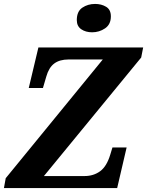

<svg xmlns="http://www.w3.org/2000/svg" viewBox="-22 -955 747 975"><path d="M-2 0 7 -50 500 -653H326Q281 -653 253.5 -632.5Q226 -612 213 -566L196 -508H124L173 -714H705L695 -663L201 -61H407Q453 -61 486.5 -85.5Q520 -110 538 -170L549 -206H621L573 0ZM446 -791Q413 -791 390.5 -806.5Q368 -822 368 -853Q368 -897 396 -916Q424 -935 461 -935Q493 -935 517 -920.5Q541 -906 541 -872Q541 -831 511.5 -811Q482 -791 446 -791Z"/></svg>

Font: Noto Serif
Style: Bold Italic
Weight: 700
Italic angle: -12°
Designer: Monotype Design Team
Foundry: Monotype Imaging Inc.
Version: Version 2.013